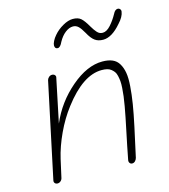

<svg xmlns="http://www.w3.org/2000/svg" viewBox="-109 -809 796 902"><g transform="rotate(-15 289.0 -358.0)"><path d="M225.1 -607.9Q210.9 -607.9 210.9 -625Q210.9 -632.8 217.3 -645.5Q223.6 -658.2 233.9 -669.9Q252.4 -691.9 279.1 -707Q305.7 -722.2 328.1 -722.2Q353.5 -722.2 367.4 -710Q381.3 -697.8 398.9 -667Q406.2 -654.8 410.2 -649.2Q414.1 -643.6 420.4 -636.2Q426.8 -628.9 433.3 -626Q439.9 -623 448.2 -623Q467.3 -623 487.1 -645Q506.8 -667 522 -694.8Q531.2 -713.9 544.9 -713.9Q551.3 -713.9 555.7 -708.7Q560.1 -703.6 559.1 -696.8Q555.7 -671.4 529.8 -644Q484.4 -590.8 441.9 -590.8Q417.5 -590.8 401.4 -602.8Q385.3 -614.7 370.1 -643.1Q356.4 -667.5 345.5 -677.7Q334.5 -688 319.8 -688Q301.3 -688 282.2 -673.3Q263.2 -658.7 249 -632.8Q237.8 -607.9 225.1 -607.9ZM60.1 5.9Q51.8 5.9 47.1 0.5Q42.5 -4.9 43.9 -12.2L142.1 -475.1Q144.5 -482.9 151.1 -488.5Q157.7 -494.1 166 -494.1Q174.8 -494.1 179.7 -488.3Q184.6 -482.4 182.1 -475.1L138.2 -264.2Q178.7 -358.9 257.3 -426Q335.9 -493.2 410.2 -493.2Q439.5 -493.2 459.2 -484.6Q479 -476.1 490.2 -457Q501.5 -438 505.9 -412.4Q510.3 -386.7 507.3 -346.9Q504.4 -307.1 497.3 -263.2Q490.2 -219.2 477.1 -158.2Q448.2 -28.8 445.8 -15.1Q443.4 -6.3 437.3 -0.2Q431.2 5.9 422.9 5.9Q415.5 5.9 411.1 0Q406.7 -5.9 408.2 -14.2Q412.1 -33.7 420.9 -78.9Q429.7 -124 436 -151.9Q443.4 -186.5 448.2 -211.2Q453.1 -235.8 458 -263.2Q462.9 -290.5 465.1 -309.3Q467.3 -328.1 468.8 -348.4Q470.2 -368.7 469 -381.8Q467.8 -395 464.8 -408.2Q461.9 -421.4 456.1 -429.2Q450.2 -437 442.1 -443.4Q434.1 -449.7 422.9 -452.4Q411.6 -455.1 397 -455.1Q305.7 -455.1 210.9 -330.1Q173.3 -281.2 144.8 -220Q116.2 -158.7 103 -101.1L84 -16.1Q82.5 -6.8 75.7 -0.5Q68.8 5.9 60.1 5.9Z"/></g></svg>

Font: Comic Neue Light
Style: Italic
Weight: 300
Italic angle: -12°
Designer: Craig Rozynski
Foundry: Craig Rozynski
Version: Version 2.003;hotconv 1.0.109;makeotfexe 2.5.65596